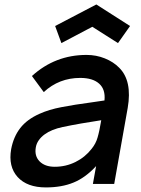

<svg xmlns="http://www.w3.org/2000/svg" viewBox="-20 -824 632 860"><path d="M393.5 -704 255 -631 227 -707.5 411.5 -804 562.5 -707.5 508.5 -631ZM396 0 410.5 -80Q362 -27.5 308.5 -6Q256 15.5 185.5 15.5Q101.5 15.5 59 -31Q16.5 -78 30 -156Q40.5 -211.5 70.8 -250.5Q101 -289.5 157.5 -314.5Q199.5 -333.5 255 -344Q311 -355 397 -366.5L448 -374Q453 -423.5 424.2 -449.2Q395.5 -475 339.5 -475Q244.5 -475 176 -411.5L123 -483.5Q227 -578 367.5 -578Q411 -578 449.5 -562.5Q488 -547 513.5 -521Q573 -462.5 552 -340.5L491.5 0ZM433.5 -285.5Q387 -278.5 344 -271Q301 -263.5 260.5 -255Q236.5 -250 216 -241.8Q195.5 -233.5 179.8 -222Q164 -210.5 153.8 -196Q143.5 -181.5 140.5 -164.5Q133.5 -126 157 -101.5Q181 -77 225 -77Q275 -77 318.2 -98.5Q361.5 -120 390.5 -157.5Q409.5 -181 417 -208Q425.5 -236.5 433.5 -285.5Z"/></svg>

Font: Russisch Sans SemiBold
Style: Italic
Weight: 600
Width: 4
Italic angle: -10°
Designer: Michael Sharanda (font) & Cristiano Sobral (main changes)
Foundry: Michael Sharanda
Version: Version 2.00;September 8, 2020;FontCreator 13.0.0.2681 64-bi